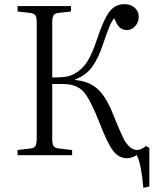

<svg xmlns="http://www.w3.org/2000/svg" viewBox="-20 -743 751 919"><path d="M666 155.8Q656.2 42 634.8 -1Q611.3 14.2 587.9 14.2Q547.9 14.2 521 -21.7Q494.1 -57.6 458 -150.9Q413.1 -266.6 380.1 -303.7Q347.2 -340.8 282.2 -340.8H230V-79.1Q230 -53.7 236.3 -43.9Q242.7 -34.2 263.2 -32.2L325.2 -24.9V0H64V-24.9L125 -32.2Q143.6 -34.2 149.7 -44.7Q155.8 -55.2 155.8 -82V-633.8Q155.8 -659.7 149.4 -669.4Q143.1 -679.2 123 -681.2L64 -688V-713.9H319.8V-688L259.8 -681.2Q241.7 -679.7 235.8 -668.7Q230 -657.7 230 -630.9V-372.1Q272 -372.1 294.7 -375.7Q317.4 -379.4 335 -389.2Q372.6 -409.2 397 -447Q421.4 -484.9 446.8 -562Q477.1 -652.8 504.4 -688Q531.7 -723.1 577.1 -723.1Q606 -723.1 625 -705.8Q644 -688.5 644 -662.1Q644 -636.7 627 -617.9Q609.9 -599.1 587.9 -599.1Q564.9 -599.1 551.3 -613Q537.6 -627 526.9 -655.8Q514.6 -641.6 504.4 -617.4Q494.1 -593.3 472.2 -528.8Q449.7 -461.9 420.2 -421.6Q390.6 -381.3 338.9 -362.8V-359.9Q406.2 -354 446.8 -317.4Q487.3 -280.8 520 -199.2Q563 -91.8 580.1 -64Q606 -26.9 632.8 -24.9Q655.8 -24.9 678.2 -43.9L694.8 -35.2V149.9Z"/></svg>

Font: Literata Light
Style: Regular
Weight: 300
Designer: Latin by Veronika Burian and Jose Scaglione. Greek by Irene Vlachou. Cyrillic by Vera Evstafieva.
Foundry: TypeTogether
Version: Version 3.021